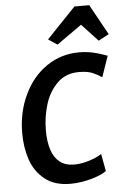

<svg xmlns="http://www.w3.org/2000/svg" viewBox="-66 -1071 733 1125"><g transform="rotate(-5 301.0 -508.5)"><path d="M302 8Q209 8 152.5 -37.5Q95 -83 70.5 -154.8Q46 -226.5 46 -311Q46 -436 95 -537.5Q143 -639 228 -697Q313 -755 419 -755Q445 -755 469.8 -751.8Q494.5 -748.5 522 -741Q549.5 -733.5 584.5 -720.5L542 -597.5Q518 -614.5 488 -627.2Q458 -640 408 -640Q330 -640 281 -591Q231 -542.5 208.2 -468.5Q185.5 -394.5 185.5 -314.5Q185.5 -250.5 200.8 -202.8Q216 -155 248.8 -128.8Q281.5 -102.5 334 -102.5Q364.5 -102.5 396.5 -110Q428.5 -117.5 455.2 -128.8Q482 -140 496 -150.5L515 -48.5Q503.5 -39.5 481.5 -29.5Q459.5 -19.5 430.5 -11Q401.5 -2.5 368.5 2.8Q335.5 8 302 8ZM297.5 -811 244.5 -846 415.5 -1025H502.5L601.5 -846L540 -813L444.5 -915Z"/></g></svg>

Font: Merriweather Sans SemiBold
Style: Italic
Weight: 600
Italic angle: -7.5°
Designer: Eben Sorkin
Foundry: Eben Sorkin
Version: Version 2.001